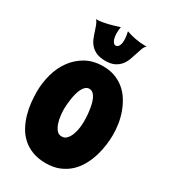

<svg xmlns="http://www.w3.org/2000/svg" viewBox="-201 -903 906 1025"><g transform="rotate(30 252.0 -390.0)"><path d="M485.8 -285.2Q485.8 -256.8 481.4 -222.9Q477.1 -189 466.8 -154.5Q456.5 -120.1 439 -87.6Q421.4 -55.2 395.3 -30.3Q369.1 -5.4 333 9.8Q296.9 24.9 249 24.9Q201.2 24.9 165.3 10.7Q129.4 -3.4 103.8 -27.1Q78.1 -50.8 61.5 -81.8Q44.9 -112.8 35.2 -147Q25.4 -181.2 21.7 -216.1Q18.1 -251 18.1 -282.2Q18.1 -337.4 32.7 -390.4Q47.4 -443.4 77.4 -484.9Q107.4 -526.4 152.6 -551.8Q197.8 -577.1 258.8 -577.1Q299.8 -577.1 332.5 -564.7Q365.2 -552.2 390.6 -530.8Q416 -509.3 433.8 -480.5Q451.7 -451.7 463.4 -419.4Q475.1 -387.2 480.5 -352.5Q485.8 -317.9 485.8 -285.2ZM315.9 -269Q315.9 -280.3 315.2 -297.1Q314.5 -314 312 -332.5Q309.6 -351.1 305.4 -369.6Q301.3 -388.2 294.4 -402.8Q287.6 -417.5 277.6 -426.8Q267.6 -436 253.9 -436Q240.7 -436 231 -427.2Q221.2 -418.5 214.1 -404.3Q207 -390.1 202.4 -372.3Q197.8 -354.5 195.1 -336.7Q192.4 -318.8 191.2 -302.5Q189.9 -286.1 189.9 -274.9Q189.9 -258.8 192.4 -235.8Q194.8 -212.9 201.7 -191.9Q208.5 -170.9 220.5 -156Q232.4 -141.1 252 -141.1Q270.5 -141.1 283 -154.8Q295.4 -168.5 302.7 -188.2Q310.1 -208 313 -230Q315.9 -252 315.9 -269ZM405.3 -783.7Q394.5 -774.4 388.4 -757.8Q382.3 -741.2 376.5 -721.7Q370.6 -702.1 362.8 -681.6Q355 -661.1 341.6 -644.8Q328.1 -628.4 306.6 -617.9Q285.2 -607.4 252 -607.4Q218.3 -607.4 196.8 -616.9Q175.3 -626.5 161.6 -641.6Q147.9 -656.7 140.1 -675.3Q132.3 -693.8 126.5 -712.6Q120.6 -731.4 114.5 -748Q108.4 -764.6 98.1 -775.4Q113.8 -775.4 131.6 -778.1Q149.4 -780.8 167.2 -785.2Q185.1 -789.6 202.4 -794.7Q219.7 -799.8 234.4 -804.7Q232.4 -794.9 231.7 -784.7Q231 -774.4 231 -764.6Q231 -758.3 232.2 -748.3Q233.4 -738.3 236.6 -728.8Q239.7 -719.2 245.6 -712.4Q251.5 -705.6 260.3 -705.6Q267.6 -705.6 272.5 -710.7Q277.3 -715.8 280.3 -723.1Q283.2 -730.5 284.2 -738.3Q285.2 -746.1 285.2 -751.5Q285.2 -765.1 283.2 -778.6Q281.2 -792 278.3 -804.7Q303.7 -795.4 334.5 -789.6Q365.2 -783.7 394 -783.7Z"/></g></svg>

Font: Spicy Rice
Style: Regular
Weight: 400
Version: Version 1.000